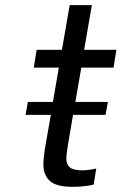

<svg xmlns="http://www.w3.org/2000/svg" viewBox="-20 -720 471 744"><path d="M295 -458 272 -325H398L389 -275H263L243 -157Q237 -119 237 -107Q237 -83 250.5 -71.5Q264 -60 299 -60Q323 -60 353 -67L343 -5Q335 -2 311 1Q287 4 262 4Q198 4 173 -19Q148 -42 148 -84Q148 -102 154 -144L177 -275H79L88 -325H185L208 -458H111L122 -527H220L250 -700H336L306 -527H431L420 -458Z"/></svg>

Font: Be Vietnam
Style: Italic
Weight: 400
Italic angle: -9.33299°
Designer: Gabriel Lam
Foundry: TypeRant
Version: Version 3.000